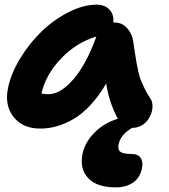

<svg xmlns="http://www.w3.org/2000/svg" viewBox="-20 -540 721 821"><path d="M152.8 9.8Q76.2 9.8 37.6 -40.3Q-1 -90.3 14.2 -163.1Q26.9 -225.6 66.4 -290.5Q106 -355.5 158.2 -405.8Q210.4 -456.1 273.4 -488Q336.4 -520 393.1 -520Q427.7 -520 447.8 -499.3Q467.8 -478.5 464.8 -442.9L469.2 -443.8Q502 -443.8 523.4 -419.9Q544.9 -396 549.8 -362.8Q551.3 -352.1 556.4 -317.9Q561.5 -283.7 563.5 -273.2Q565.4 -262.7 571 -236.3Q576.7 -210 582.8 -195.6Q588.9 -181.2 598.9 -160.4Q608.9 -139.6 622.1 -120.1Q630.4 -108.9 631.8 -92.3Q633.3 -75.7 627.9 -58.8Q622.6 -42 612.1 -27.1Q601.6 -12.2 583.7 -2.7Q565.9 6.8 544.9 6.8Q494.1 36.6 486.8 79.1Q482.9 99.1 494.1 108.6Q505.4 118.2 539.1 118.2Q570.8 118.2 581.8 135.5Q592.8 152.8 586.9 180.2Q578.6 220.7 548.6 241Q518.6 261.2 475.1 261.2Q394.5 261.2 357.2 221.9Q319.8 182.6 333 117.2Q343.8 66.9 385.5 25.6Q427.2 -15.6 483.9 -32.2Q446.8 -100.6 434.1 -183.1Q403.3 -129.9 367.2 -91.1Q331.1 -52.2 294.2 -31Q257.3 -9.8 222.7 0Q188 9.8 152.8 9.8ZM187 -137.2Q238.8 -137.2 294.2 -201.4Q349.6 -265.6 392.1 -383.8Q306.6 -358.4 241 -289.6Q175.3 -220.7 157.2 -140.1Q170.4 -137.2 187 -137.2Z"/></svg>

Font: Shantell Sans Normal
Style: Bold Italic
Weight: 700
Italic angle: -11.31°
Designer: Stephen Nixon, Anya Danilova, Shantell Martin
Foundry: Arrow Type
Version: Version 1.006;[559af2be0]